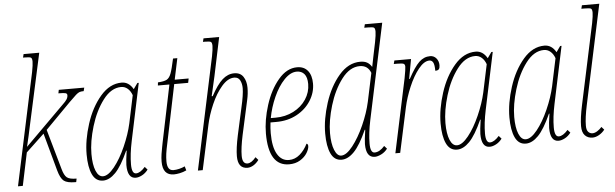

<svg xmlns="http://www.w3.org/2000/svg" viewBox="-49 -931 3559 1112"><g transform="rotate(-5 1731.0 -375.0)"><path d="M448 -536 443 -516Q428 -516 419 -513Q410 -510 397 -498.5Q384 -487 356 -459L210 -311L276 -78Q286 -41 301.5 -28Q317 -15 358 -15L354 5H349Q302 5 282.5 -10Q263 -25 250 -72L190 -291L84 -191L44 0H16L155 -652Q163 -694 163 -712Q163 -731 156 -735.5Q149 -740 120 -740H110L115 -760H206L115 -343Q104 -289 88 -223L317 -451Q332 -465 339.5 -476.5Q347 -488 347 -501Q347 -510 338 -513Q329 -516 296 -516L300 -536Z M428 -149Q428 -232 458 -325.5Q488 -419 542.5 -482.5Q597 -546 666 -546Q708 -546 733 -502L757 -536H765L695 -204Q679 -128 679 -69Q679 -15 704 -15Q728 -15 757 -48L772 -31Q757 -11 737 -0.5Q717 10 700 10Q652 10 652 -68Q652 -90 661 -151H658Q619 -64 583 -27Q547 10 510 10Q468 10 448 -32.5Q428 -75 428 -149ZM690 -307 724 -468Q715 -493 698.5 -507Q682 -521 661 -521Q603 -521 556 -459Q509 -397 482.5 -309Q456 -221 456 -149Q456 -87 471 -51Q486 -15 512 -15Q542 -15 578.5 -60.5Q615 -106 645.5 -175Q676 -244 690 -307Z M857 -69Q857 -91 860.5 -114Q864 -137 867.5 -153.5Q871 -170 872 -177L941 -511H874L876 -529Q912 -531 927.5 -539.5Q943 -548 952.5 -573Q962 -598 975 -659H1000L974 -536H1055L1050 -511H969L900 -177Q891 -136 888 -113.5Q885 -91 885 -69Q885 -15 921 -15Q937 -15 955.5 -19.5Q974 -24 988 -31L995 -7Q976 2 956 6Q936 10 922 10Q857 10 857 -69Z M1294 -63Q1294 -108 1310 -183L1345 -342Q1362 -415 1362 -453Q1362 -479 1352 -498.5Q1342 -518 1318 -518Q1281 -518 1245.5 -477Q1210 -436 1184 -376Q1158 -316 1146 -260L1090 0H1062L1201 -652Q1209 -694 1209 -712Q1209 -731 1202 -735.5Q1195 -740 1166 -740H1156L1161 -760H1252L1205 -536Q1197 -498 1179 -422H1185Q1220 -487 1251.5 -515Q1283 -543 1320 -543Q1356 -543 1373 -517Q1390 -491 1390 -453Q1390 -418 1382 -383Q1374 -348 1373 -342L1338 -183Q1322 -108 1322 -63Q1322 -16 1352 -16Q1375 -16 1401 -48L1416 -31Q1402 -12 1384.5 -1.5Q1367 9 1350 9Q1294 9 1294 -63Z M1473 -179Q1473 -257 1500.5 -343.5Q1528 -430 1577 -488Q1626 -546 1686 -546Q1726 -546 1748 -519Q1770 -492 1770 -444Q1770 -392 1740.5 -345Q1711 -298 1658.5 -269.5Q1606 -241 1539 -241H1505Q1501 -207 1501 -179Q1501 -98 1525.5 -56.5Q1550 -15 1593 -15Q1628 -15 1656 -39Q1684 -63 1702 -100Q1706 -100 1708.5 -96Q1711 -92 1711 -86Q1711 -69 1697 -46Q1683 -23 1656 -6.5Q1629 10 1592 10Q1473 10 1473 -179ZM1537 -266Q1594 -266 1641 -290Q1688 -314 1715 -355Q1742 -396 1742 -444Q1742 -483 1726 -502Q1710 -521 1682 -521Q1645 -521 1609 -483.5Q1573 -446 1546.5 -386.5Q1520 -327 1509 -266Z M1815 -149Q1815 -232 1845 -325.5Q1875 -419 1929.5 -482.5Q1984 -546 2053 -546Q2077 -546 2092.5 -537.5Q2108 -529 2120 -510L2133 -575L2149 -652Q2157 -694 2157 -712Q2157 -731 2150 -735.5Q2143 -740 2114 -740H2094L2099 -760H2200L2082 -204Q2066 -128 2066 -69Q2066 -15 2091 -15Q2120 -15 2149 -48L2164 -31Q2149 -11 2127.5 -0.5Q2106 10 2090 10Q2039 10 2039 -68Q2039 -90 2048 -151H2045Q2006 -64 1970 -27Q1934 10 1897 10Q1855 10 1835 -32.5Q1815 -75 1815 -149ZM2077 -311 2112 -476Q2095 -521 2048 -521Q1990 -521 1943 -459Q1896 -397 1869.5 -309Q1843 -221 1843 -149Q1843 -88 1858 -51Q1873 -14 1897 -14Q1927 -14 1964 -61Q2001 -108 2032 -177.5Q2063 -247 2077 -311Z M2301 -428Q2311 -481 2311 -495Q2311 -508 2303 -512Q2295 -516 2266 -516H2246L2251 -536H2348L2327 -422H2331Q2367 -489 2395 -516Q2423 -543 2459 -543Q2481 -543 2495 -526.5Q2509 -510 2509 -486Q2509 -471 2503.5 -463.5Q2498 -456 2482 -456Q2482 -491 2474.5 -504.5Q2467 -518 2453 -518Q2422 -518 2389.5 -477.5Q2357 -437 2331.5 -376.5Q2306 -316 2294 -260L2238 0H2210Z M2486 -149Q2486 -232 2516 -325.5Q2546 -419 2600.5 -482.5Q2655 -546 2724 -546Q2766 -546 2791 -502L2815 -536H2823L2753 -204Q2737 -128 2737 -69Q2737 -15 2762 -15Q2786 -15 2815 -48L2830 -31Q2815 -11 2795 -0.5Q2775 10 2758 10Q2710 10 2710 -68Q2710 -90 2719 -151H2716Q2677 -64 2641 -27Q2605 10 2568 10Q2526 10 2506 -32.5Q2486 -75 2486 -149ZM2748 -307 2782 -468Q2773 -493 2756.5 -507Q2740 -521 2719 -521Q2661 -521 2614 -459Q2567 -397 2540.5 -309Q2514 -221 2514 -149Q2514 -87 2529 -51Q2544 -15 2570 -15Q2600 -15 2636.5 -60.5Q2673 -106 2703.5 -175Q2734 -244 2748 -307Z M2886 -149Q2886 -232 2916 -325.5Q2946 -419 3000.5 -482.5Q3055 -546 3124 -546Q3166 -546 3191 -502L3215 -536H3223L3153 -204Q3137 -128 3137 -69Q3137 -15 3162 -15Q3186 -15 3215 -48L3230 -31Q3215 -11 3195 -0.5Q3175 10 3158 10Q3110 10 3110 -68Q3110 -90 3119 -151H3116Q3077 -64 3041 -27Q3005 10 2968 10Q2926 10 2906 -32.5Q2886 -75 2886 -149ZM3148 -307 3182 -468Q3173 -493 3156.5 -507Q3140 -521 3119 -521Q3061 -521 3014 -459Q2967 -397 2940.5 -309Q2914 -221 2914 -149Q2914 -87 2929 -51Q2944 -15 2970 -15Q3000 -15 3036.5 -60.5Q3073 -106 3103.5 -175Q3134 -244 3148 -307Z M3295 -63Q3295 -108 3311 -183L3411 -652Q3419 -694 3419 -712Q3419 -731 3412 -735.5Q3405 -740 3376 -740H3356L3361 -760H3462L3339 -183Q3323 -108 3323 -63Q3323 -38 3333 -27Q3343 -16 3358 -16Q3371 -16 3386 -25.5Q3401 -35 3412 -48L3427 -31Q3413 -13 3393.5 -2Q3374 9 3356 9Q3329 9 3312 -8.5Q3295 -26 3295 -63Z"/></g></svg>

Font: Noto Serif CondThin
Style: Italic
Weight: 250
Width: 3
Italic angle: -12°
Designer: Monotype Design Team
Foundry: Monotype Imaging Inc.
Version: Version 1.001